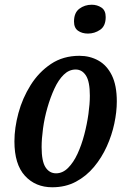

<svg xmlns="http://www.w3.org/2000/svg" viewBox="-20 -782 533 812"><path d="M201 10Q130 10 85.5 -38.5Q41 -87 41 -184Q41 -241 58 -304Q75 -367 109.5 -422Q144 -477 195.5 -511.5Q247 -546 316 -546Q360 -546 396 -526Q432 -506 453 -463.5Q474 -421 474 -353Q474 -309 463.5 -259.5Q453 -210 431.5 -162.5Q410 -115 377.5 -76Q345 -37 301 -13.5Q257 10 201 10ZM217 -49Q245 -49 268 -72Q291 -95 308 -132Q325 -169 336.5 -213Q348 -257 354 -300Q360 -343 360 -377Q360 -437 343.5 -462.5Q327 -488 300 -488Q272 -488 249.5 -466Q227 -444 210 -407Q193 -370 180.5 -326.5Q168 -283 162 -239Q156 -195 156 -160Q156 -100 172.5 -74.5Q189 -49 217 -49ZM352 -640Q327 -640 310 -652Q293 -664 293 -691Q293 -728 315.5 -745Q338 -762 368 -762Q391 -762 409 -750Q427 -738 427 -710Q427 -672 403.5 -656Q380 -640 352 -640Z"/></svg>

Font: Noto Serif ExtraCondensed SemiBold
Style: Italic
Weight: 600
Width: 2
Italic angle: -12°
Designer: Monotype Design Team
Foundry: Monotype Imaging Inc.
Version: Version 2.013